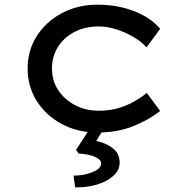

<svg xmlns="http://www.w3.org/2000/svg" viewBox="-20 -556 796 820"><path d="M397 10Q312 10 244.5 -26Q177 -62 137.5 -124Q98 -186 98 -263Q98 -341 137.5 -402.5Q177 -464 244.5 -500Q312 -536 397 -536Q481 -536 552.5 -508.5Q624 -481 664 -433L606 -354Q583 -379 548.5 -399Q514 -419 476 -431Q438 -443 401 -443Q343 -443 298 -419.5Q253 -396 227.5 -355.5Q202 -315 202 -263Q202 -211 229 -170.5Q256 -130 301.5 -106.5Q347 -83 402 -83Q446 -83 483 -93.5Q520 -104 551 -121.5Q582 -139 607 -159L664 -82Q616 -44 548.5 -17Q481 10 397 10ZM301 244 294 194Q322 194 349 187.5Q376 181 394 169.5Q412 158 412 142Q412 128 394.5 118.5Q377 109 354.5 104.5Q332 100 316 100L305 84L375 -24H434L391 46Q434 55 462.5 77.5Q491 100 491 139Q491 166 473 186Q455 206 427 219.5Q399 233 365.5 239Q332 245 301 244Z"/></svg>

Font: Lexend Mega
Style: Regular
Weight: 400
Designer: Bonnie Shaver-Troup, Thomas Jockin
Foundry: Lexend
Version: Version 1.007